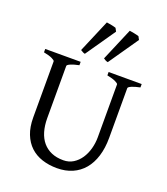

<svg xmlns="http://www.w3.org/2000/svg" viewBox="-159 -993 973 1119"><g transform="rotate(20 327.0 -434.0)"><path d="M622.6 -594.2Q589.4 -587.4 570.6 -579.1Q551.8 -570.8 551.8 -564V-255.9Q551.8 -191.9 536.1 -141.6Q520.5 -91.3 491.2 -56.6Q461.9 -22 419.9 -3.7Q377.9 14.6 325.2 14.6Q274.9 14.6 232.7 0.7Q190.4 -13.2 159.9 -41.7Q129.4 -70.3 112.3 -113.8Q95.2 -157.2 95.2 -216.8V-564Q95.2 -569.8 77.4 -578.6Q59.6 -587.4 24.4 -594.2V-615.2H244.1V-594.2Q210.9 -587.4 192.1 -579.1Q173.3 -570.8 173.3 -564V-241.2Q173.3 -194.3 184.3 -157.2Q195.3 -120.1 217 -94.5Q238.8 -68.8 270.5 -55.2Q302.2 -41.5 344.2 -41.5Q378.9 -41.5 405.8 -58.3Q432.6 -75.2 450.9 -102.5Q469.2 -129.9 478.8 -164.8Q488.3 -199.7 488.3 -235.8V-564Q488.3 -569.8 470.5 -578.6Q452.6 -587.4 417.5 -594.2V-615.2H622.6ZM251 -667.5Q242.7 -669.4 237.8 -672.1Q232.9 -674.8 223.1 -680.7L309.1 -883.3Q314.9 -882.3 323 -881.1Q331.1 -879.9 339.1 -878.2Q347.2 -876.5 354.7 -874.8Q362.3 -873 367.2 -871.1L377.9 -851.1ZM393.1 -667.5Q383.8 -669.4 378.9 -672.1Q374 -674.8 365.2 -680.7L451.2 -883.3Q457 -882.3 464.8 -881.1Q472.7 -879.9 480.7 -878.2Q488.8 -876.5 496.3 -874.8Q503.9 -873 509.3 -871.1L520 -851.1Z"/></g></svg>

Font: Noto Serif Devanagari
Style: Regular
Weight: 400
Designer: Monotype Design Team
Foundry: Monotype Imaging Inc.
Version: Version 1.01